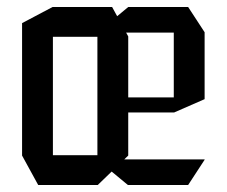

<svg xmlns="http://www.w3.org/2000/svg" viewBox="-20 -528 648 548"><path d="M345 0 258 -72V-73H564V-72L517 0ZM89 0 43 -84V-85H258V0ZM43 -85V-462L130 -508H131V-85ZM258 -435 346 -508H517L564 -436V-435ZM340 -207V-250H476V-207ZM258 0V-423H346V-84L259 0ZM131 -423V-508H300L346 -424V-423ZM476 -207V-435H564V-245L477 -207Z"/></svg>

Font: Foldit
Style: Regular
Weight: 400
Version: Version 1.003